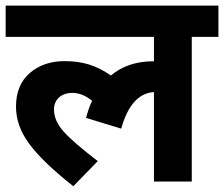

<svg xmlns="http://www.w3.org/2000/svg" viewBox="-20 -642 792 679"><path d="M524.4 0H658.2V-511.7H752.4V-622.1H0V-511.7H524.4V-425.3H522C461.9 -425.3 411.6 -408.2 372.1 -375C320.8 -410.6 272.9 -425.8 208.5 -425.8C158.7 -425.8 117.7 -411.6 85.4 -383.8C52.7 -355.5 36.6 -315.9 36.6 -264.6C36.6 -219.2 52.2 -175.3 83.5 -133.3C114.7 -90.8 166.5 -41 239.3 16.6L325.7 -72.3C267.6 -116.7 227.1 -151.9 204.6 -177.2C182.1 -202.6 170.9 -228.5 170.9 -254.9C170.9 -290 196.8 -313.5 235.8 -313.5C259.8 -313.5 282.7 -304.2 305.7 -285.6C297.4 -268.6 290.5 -248 284.2 -225.1L408.7 -187C431.6 -269.5 470.2 -313 524.4 -316.4Z"/></svg>

Font: Noto Reveo Sans
Style: Bold
Weight: 700
Designer: Monotype Design team
Foundry: Monotype Imaging Inc.
Version: Version 1.04